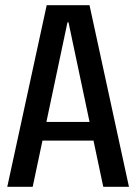

<svg xmlns="http://www.w3.org/2000/svg" viewBox="-20 -720 524 740"><path d="M160 -700H325L477 0H378L244 -634H240L106 0H8ZM124 -250H361V-178H124Z"/></svg>

Font: Pathway Extreme Condensed Medium
Style: Regular
Weight: 500
Width: 3
Version: Version 1.001;gftools[0.9.26]